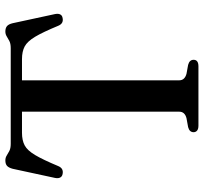

<svg xmlns="http://www.w3.org/2000/svg" viewBox="-42 -718 760 716"><g transform="rotate(-90 338.0 -360.0)"><path d="M159.5 -700H516.5Q533.5 -700 543.2 -705.2Q553 -710.5 560.8 -715.2Q568.5 -720 578.5 -720Q591.5 -720 598.8 -713.8Q606 -707.5 609.5 -692.5L643.5 -535Q646 -523 642.2 -515.5Q638.5 -508 628.5 -506.5Q619 -504.5 611.8 -508.2Q604.5 -512 600 -522.5Q576 -580.5 558.8 -609.2Q541.5 -638 522.8 -648Q504 -658 475.5 -658H396.5V-71.5Q396.5 -61 403 -54.2Q409.5 -47.5 421 -44.5L454 -38.5Q473 -33.5 473 -18Q473 0 448.5 0H227.5Q215 0 209 -5Q203 -10 203 -18Q203 -33.5 222 -38.5L255 -44.5Q267 -47.5 273.2 -54.2Q279.5 -61 279.5 -71.5V-658H201Q172.5 -658 153.8 -648Q135 -638 117.8 -609Q100.5 -580 76.5 -522.5Q72 -512 64.5 -508.2Q57 -504.5 47.5 -506.5Q38 -508 34 -515.5Q30 -523 32.5 -535L66.5 -692.5Q70.5 -707.5 77.5 -713.8Q84.5 -720 97.5 -720Q108 -720 115.5 -715.2Q123 -710.5 133 -705.2Q143 -700 159.5 -700Z"/></g></svg>

Font: Fraunces 11pt
Style: Regular
Weight: 400
Version: Version 1.000;[b76b70a41]